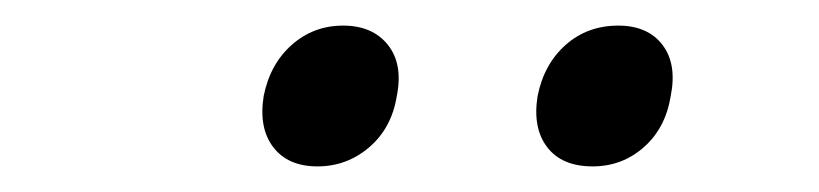

<svg xmlns="http://www.w3.org/2000/svg" viewBox="-20 -785 640 150"><path d="M443 -655Q419 -655 407.5 -670Q396 -685 400 -710Q405 -735 422 -750Q439 -765 463 -765Q486 -765 497.5 -750Q509 -735 504 -710Q500 -685 483 -670Q466 -655 443 -655ZM228 -655Q205 -655 193.5 -670Q182 -685 186 -710Q191 -735 208 -750Q225 -765 248 -765Q271 -765 283 -750Q295 -735 290 -710Q286 -685 268.5 -670Q251 -655 228 -655Z"/></svg>

Font: Maple Mono Thin
Style: Italic
Weight: 250
Italic angle: -10°
Monospace: yes
Designer: subframe7536
Version: Version 7.000